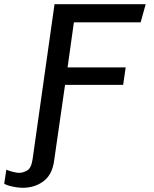

<svg xmlns="http://www.w3.org/2000/svg" viewBox="-111 -706 731 912"><path d="M-3 186Q-17 186 -33.5 183.5Q-50 181 -65 177Q-80 173 -91 167L-81 100Q-70 105 -51 110Q-32 115 -21 115Q-1 115 18.5 103.5Q38 92 44 49L148 -686H581L557 -600H240L210 -386H486L474 -303H198L146 58Q137 124 95.5 155Q54 186 -3 186Z"/></svg>

Font: Chivo Mono
Style: Italic
Weight: 400
Italic angle: -8.05°
Monospace: yes
Version: Version 1.008